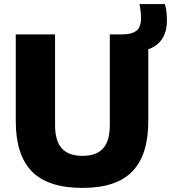

<svg xmlns="http://www.w3.org/2000/svg" viewBox="-20 -908 836 938"><path d="M57 -316V-740H249V-298Q249 -219 282.2 -182.8Q315.5 -146.5 383 -146.5Q450.5 -146.5 483.5 -182.8Q516.5 -219 516.5 -298V-740H577Q624 -740 646.5 -757.8Q669 -775.5 669 -818Q669 -849 661.5 -888H785.5Q795.5 -853 795.5 -810Q795.5 -753.5 771.8 -717.8Q748 -682 704.5 -667.5V-316Q704.5 -151 626.5 -70.5Q548.5 10 383 10Q215 10 136 -70.2Q57 -150.5 57 -316Z"/></svg>

Font: Encode Sans ExtraBold
Style: Regular
Weight: 800
Designer: Multiple Designers
Foundry: Impallari Type
Version: Version 2.000